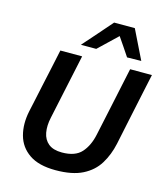

<svg xmlns="http://www.w3.org/2000/svg" viewBox="-138 -1073 1034 1192"><g transform="rotate(15 378.5 -477.0)"><path d="M331 12.5Q223 12.5 161.5 -29.8Q100 -72 80.8 -142.8Q61.5 -213.5 79.5 -299Q85.5 -327 95.8 -374.2Q106 -421.5 117 -473.5Q132 -542 144 -598Q156 -654 168.5 -713H308.5Q296 -654 284 -598.2Q272 -542.5 257.5 -474L219.5 -295.5Q207.5 -241 215.5 -197.5Q223.5 -154 254.2 -129Q285 -104 341 -104Q426 -104 466.2 -148.8Q506.5 -193.5 522 -267.5L566 -473Q580.5 -541.5 592.5 -598Q604.5 -654.5 617 -713H757Q744.5 -654.5 732.5 -598.5Q720.5 -542.5 706 -473.5Q696.5 -429 687.2 -384.5Q678 -340 670.2 -303.2Q662.5 -266.5 658 -245Q642 -171 606.2 -112.8Q570.5 -54.5 504.2 -21Q438 12.5 331 12.5ZM579.5 -779Q560.5 -807.5 540.8 -836.8Q521 -866 501 -895Q470.5 -866 440.8 -837.5Q411 -809 381 -780.5H282.5Q324.5 -827.5 364.5 -873.5Q404.5 -919.5 446 -967H579Q602 -920 625 -873.2Q648 -826.5 670.5 -780.5Z"/></g></svg>

Font: Commissioner SemiBold
Style: Italic
Weight: 600
Italic angle: -12°
Designer: Kostas Bartsokas
Foundry: Kostas Bartsokas
Version: Version 1.000; ttfautohint (v1.8.3)